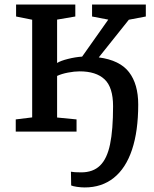

<svg xmlns="http://www.w3.org/2000/svg" viewBox="-20 -575 673 839"><path d="M120.6 -62V-488.8L50.3 -502.9V-555.2H309.1V-502.9L229.5 -489.3V-299.8Q245.1 -309.6 277.3 -317.6Q309.6 -325.7 338.9 -327.6L453.1 -489.3L382.3 -502.9V-555.2H617.2V-502.9L543 -488.8L411.6 -324.2Q503.4 -312 543.7 -259.8Q584 -207.5 584 -118.2Q584 -2 556.9 79.1Q529.8 160.2 477.3 202.1Q424.8 244.1 350.1 244.1Q334.5 244.1 316.4 241.5Q298.3 238.8 291 235.4L290 175.3Q302.7 178.2 335 178.2Q386.7 178.2 417.2 148.4Q447.8 118.7 460.9 55.7Q474.1 -7.3 474.1 -110.8Q474.1 -193.4 437 -228.3Q399.9 -263.2 328.1 -263.2Q305.2 -263.2 277.1 -257.8Q249 -252.4 229.5 -243.2V-61.5L314.5 -53.2V0H48.8V-53.2Z"/></svg>

Font: Merriweather
Style: Regular
Weight: 400
Designer: Eben Sorkin
Foundry: Eben Sorkin
Version: Version 1.584; ttfautohint (v1.6)